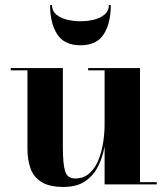

<svg xmlns="http://www.w3.org/2000/svg" viewBox="-20 -729 662 759"><path d="M185.5 -709Q185.5 -686 202.2 -671.8Q219 -657.5 245 -651.2Q271 -645 298 -645Q325 -645 351 -651.2Q377 -657.5 393.8 -671.8Q410.5 -686 410.5 -709H418Q418 -637 390 -593.5Q362 -550 298 -550Q234.5 -550 206.2 -593.5Q178 -637 178 -709ZM228.5 -460V-146.5Q228.5 -83.5 237 -53.5Q245.5 -23.5 277 -23.5Q311 -23.5 333.5 -43.8Q356 -64 369 -96.2Q382 -128.5 387.8 -165.8Q393.5 -203 393.5 -237V-451H328.5V-460H533.5V-9H599.5V0H393.5V-151Q386.5 -110.5 368.8 -73.5Q351 -36.5 317.8 -13.2Q284.5 10 230.5 10Q174.5 10 143.5 -9.8Q112.5 -29.5 100.5 -63.5Q88.5 -97.5 88.5 -141V-451H22.5V-460Z"/></svg>

Font: Bodoni* 24pt
Style: Bold
Weight: 700
Version: Version 2.3